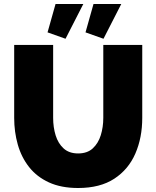

<svg xmlns="http://www.w3.org/2000/svg" viewBox="-20 -935 783 961"><path d="M371 6Q286 6 225 -22Q164 -50 125.5 -99Q87 -148 69 -211.5Q51 -275 51 -345V-710H246V-345Q246 -298 258.5 -257.5Q271 -217 298.5 -192Q326 -167 371 -167Q417 -167 444.5 -192.5Q472 -218 484.5 -258.5Q497 -299 497 -345V-710H692V-345Q692 -246 657.5 -166.5Q623 -87 552 -40.5Q481 6 371 6ZM308 -741 218 -773 258 -915H397ZM498 -741 408 -773 448 -915H587Z"/></svg>

Font: Raleway Black
Style: Regular
Weight: 900
Designer: Matt McInerney, Pablo Impallari, Rodrigo Fuenzalida
Foundry: Matt McInerney, Pablo Impallari, Rodrigo Fuenzalida
Version: Version 4.026